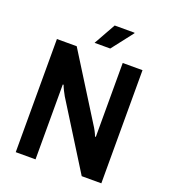

<svg xmlns="http://www.w3.org/2000/svg" viewBox="-155 -982 965 1094"><g transform="rotate(20 327.5 -435.5)"><path d="M277 -739 351 -871H471L472 -868L372 -739ZM68 0V-686H188L432 -296Q439 -286 448.5 -268Q458 -250 462 -238H467Q467 -254 467 -269Q467 -284 467 -296V-686H587V0H468L222 -394Q215 -406 206 -424Q197 -442 193 -454H188Q188 -440 188 -424.5Q188 -409 188 -394V0Z"/></g></svg>

Font: Archivo SemiCondensed SemiBold
Style: Regular
Weight: 600
Width: 4
Designer: Hector Gatti
Foundry: Omnibus-Type
Version: Version 2.001; ttfautohint (v1.8.3)